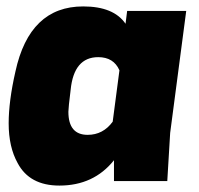

<svg xmlns="http://www.w3.org/2000/svg" viewBox="-20 -564 620 598"><path d="M560 -530H376ZM165 14Q72 14 35 -56Q7 -106 7 -180Q7 -249 28 -341Q72 -544 239 -544Q334 -544 371 -490L376 -530H560L510 -150L501 0H335V-65Q272 14 165 14ZM253 -144Q301 -144 331 -185L352 -345Q334 -386 286 -386Q210 -386 200 -284Q193 -228 193 -216Q193 -144 253 -144Z"/></svg>

Font: Tanohe Sans ExtraBold
Style: Italic
Weight: 800
Designer: Village Type and Design LLC & Cristiano Sobral
Foundry: Cooper Hewitt Smithsonian Design Museum
Version: Version 1.00;September 29, 2021;FontCreator 13.0.0.2655 64-b